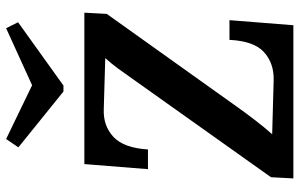

<svg xmlns="http://www.w3.org/2000/svg" viewBox="-200 -802 1002 643"><g transform="rotate(-90 301.5 -481.0)"><path d="M25 0 29 -75 353 -531Q376 -564 392.5 -586.5Q409 -609 428 -630L256 -635Q201 -637 164 -602.5Q127 -568 122 -487H56L73 -700H580L576 -625L265 -189Q243 -158 219.5 -127.5Q196 -97 173 -71L355 -66Q411 -65 448 -98.5Q485 -132 489 -214H555L538 0ZM336 -770H316L129 -921L157 -962L337 -875L528 -962L548 -922Z"/></g></svg>

Font: Lora Italic
Style: Italic
Weight: 400
Italic angle: -3°
Designer: Olga Karpushina, Alexei Vanyashin (Cyrillic)
Foundry: Cyreal
Version: Version 2.210; ttfautohint (v1.8.1.43-b0c9)